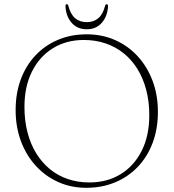

<svg xmlns="http://www.w3.org/2000/svg" viewBox="-20 -878 828 915"><path d="M393 -714.5Q467 -714.5 529.2 -686.8Q591.5 -659 637 -609Q682.5 -559 707.5 -491.8Q732.5 -424.5 732.5 -345Q732.5 -264 707.5 -197.5Q682.5 -131 636.8 -83Q591 -35 528.5 -9Q466 17 391 17Q318 17 256.8 -10.8Q195.5 -38.5 150 -88.5Q104.5 -138.5 79.5 -206Q54.5 -273.5 54.5 -353Q54.5 -434 79.2 -500.2Q104 -566.5 149.5 -614.5Q195 -662.5 257 -688.5Q319 -714.5 393 -714.5ZM691.5 -329Q691.5 -394 676.8 -449.8Q662 -505.5 635 -549.2Q608 -593 569.5 -624Q531 -655 483 -671.2Q435 -687.5 379.5 -687.5Q296.5 -687.5 232.8 -648.5Q169 -609.5 132.8 -537.8Q96.5 -466 96.5 -368.5Q96.5 -303 111 -247.2Q125.5 -191.5 152.5 -147.5Q179.5 -103.5 217.5 -72.2Q255.5 -41 303.2 -24.8Q351 -8.5 406 -8.5Q490 -8.5 554.2 -47.5Q618.5 -86.5 655 -158.8Q691.5 -231 691.5 -329ZM393.5 -772.5Q426 -772.5 448 -790.8Q470 -809 481 -850.5Q482.5 -855 484.5 -856.5Q486.5 -858 488.5 -858Q490.5 -858 492.8 -856Q495 -854 495 -849.5Q492.5 -801 465.5 -769.8Q438.5 -738.5 393.5 -738.5Q348 -738.5 321 -769.8Q294 -801 292 -849.5Q292 -854 294 -856Q296 -858 298.5 -858Q301 -858 302.8 -856.5Q304.5 -855 305.5 -850.5Q316.5 -809 338.5 -790.8Q360.5 -772.5 393.5 -772.5Z"/></svg>

Font: Fraunces Thin
Style: Regular
Weight: 250
Version: Version 1.000;[b76b70a41]